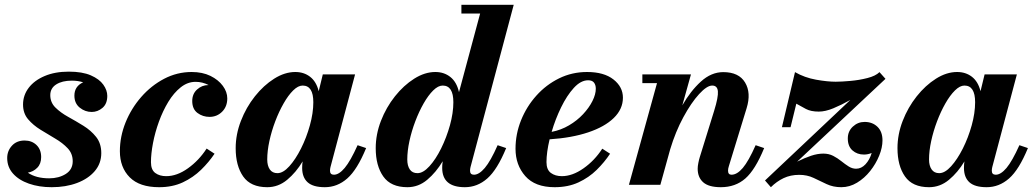

<svg xmlns="http://www.w3.org/2000/svg" viewBox="-20 -770 4316 800"><path d="M402 -132Q402 -89 374.8 -57Q347.5 -25 300.8 -7.5Q254 10 195.5 10Q142.5 10 100.5 -4.8Q58.5 -19.5 34.2 -46.8Q10 -74 10 -111.5Q10 -141.5 29.8 -163Q49.5 -184.5 82.5 -184.5Q112.5 -184.5 132 -165.8Q151.5 -147 151.5 -115.5Q151.5 -87.5 135.2 -71Q119 -54.5 96 -50.5Q130 -27 185 -27Q225 -27 254 -45.2Q283 -63.5 283 -98Q283 -130 262 -152.2Q241 -174.5 210.2 -192.5Q179.5 -210.5 148.8 -229.5Q118 -248.5 97 -273.2Q76 -298 76 -334.5Q76 -373 99.5 -404Q123 -435 166 -453.2Q209 -471.5 266.5 -471.5Q323 -471.5 358.5 -456Q394 -440.5 410.5 -417.2Q427 -394 427 -370.5Q427 -337.5 407 -320.5Q387 -303.5 362 -303.5Q334.5 -303.5 312.2 -321.5Q290 -339.5 290 -371.5Q290 -410.5 326.5 -427Q305 -434 279 -434Q239 -434 214.2 -418.2Q189.5 -402.5 189.5 -373.5Q189.5 -343 211 -321.8Q232.5 -300.5 264.2 -283Q296 -265.5 327.5 -246Q359 -226.5 380.5 -199.5Q402 -172.5 402 -132Z M874 -129.5Q850.5 -94.5 817.8 -62.5Q785 -30.5 741.8 -10.2Q698.5 10 643 10Q561.5 10 520.5 -31.2Q479.5 -72.5 479.5 -140Q479.5 -201 503.2 -259.8Q527 -318.5 568.5 -366Q610 -413.5 664 -441.8Q718 -470 778.5 -470Q823.5 -470 856.8 -453.8Q890 -437.5 908.5 -412.2Q927 -387 927 -360Q927 -326 905.5 -304.5Q884 -283 853 -283Q825 -283 803 -299.2Q781 -315.5 781 -349Q781 -379 801.2 -397.2Q821.5 -415.5 848 -415.5H849.5Q823.5 -429 795 -429Q761.5 -429 732.8 -406Q704 -383 681.2 -345.5Q658.5 -308 642.2 -263.2Q626 -218.5 617.5 -174Q609 -129.5 609 -94Q609 -62.5 627 -49.2Q645 -36 672.5 -36Q717.5 -36 763.2 -68.8Q809 -101.5 841 -151Z M1505.5 -153Q1468.5 -63 1427 -26.5Q1385.5 10 1333.5 10Q1284.5 10 1261.8 -10.5Q1239 -31 1239 -70.5Q1239 -86.5 1241 -97.5Q1213.5 -51.5 1176.5 -20.8Q1139.5 10 1093.5 10Q1024.5 10 993.2 -34.8Q962 -79.5 962 -152.5Q962 -210 983.8 -266.2Q1005.5 -322.5 1042 -368.5Q1078.5 -414.5 1122.5 -442.2Q1166.5 -470 1210.5 -470Q1246.5 -470 1272.2 -450Q1298 -430 1308 -390L1325 -460H1459.5L1357 -74Q1355 -66 1355 -58.5Q1355 -42 1371.5 -42Q1392.5 -42 1416.2 -70.2Q1440 -98.5 1470 -165ZM1285.5 -344Q1285.5 -413.5 1241 -413.5Q1222 -413.5 1201.5 -393.2Q1181 -373 1161.8 -339.2Q1142.5 -305.5 1127 -264.8Q1111.5 -224 1102.5 -182.5Q1093.5 -141 1093.5 -105.5Q1093.5 -79.5 1104.2 -64Q1115 -48.5 1136 -48.5Q1159.5 -48.5 1185.5 -77.2Q1211.5 -106 1234.2 -151.2Q1257 -196.5 1271.2 -247.8Q1285.5 -299 1285.5 -344Z M2089 -153Q2052 -63 2010.5 -26.5Q1969 10 1917 10Q1822.5 10 1822.5 -70.5Q1822.5 -74.5 1822.8 -82Q1823 -89.5 1824.5 -97.5V-98Q1797 -52 1760.2 -21Q1723.5 10 1677.5 10Q1608.5 10 1577 -34.8Q1545.5 -79.5 1545.5 -152.5Q1545.5 -210 1567.2 -266.2Q1589 -322.5 1625.5 -368.5Q1662 -414.5 1706 -442.2Q1750 -470 1794 -470Q1830.5 -470 1856.8 -449Q1883 -428 1892.5 -386L1980.5 -713.5H1902.5V-750H2120.5L1940.5 -74Q1938.5 -66 1938.5 -58.5Q1938.5 -42 1955 -42Q1976 -42 2000 -70.2Q2024 -98.5 2053.5 -165ZM1869 -344Q1869 -413.5 1824.5 -413.5Q1805.5 -413.5 1785 -393.2Q1764.5 -373 1745.2 -339.2Q1726 -305.5 1710.5 -264.8Q1695 -224 1686 -182.5Q1677 -141 1677 -105.5Q1677 -79.5 1687.5 -64Q1698 -48.5 1719.5 -48.5Q1743 -48.5 1769.2 -77.2Q1795.5 -106 1818 -151.5Q1840.5 -197 1854.8 -248.2Q1869 -299.5 1869 -344Z M2257 -94.5Q2257 -63 2275.2 -49.5Q2293.5 -36 2321 -36Q2365 -36 2411.2 -68.5Q2457.5 -101 2489.5 -150.5L2522 -129.5Q2498.5 -94 2466 -62Q2433.5 -30 2390.2 -10Q2347 10 2291 10Q2209.5 10 2168.8 -36.2Q2128 -82.5 2128 -150Q2128 -211.5 2151 -268.8Q2174 -326 2214.8 -371.5Q2255.5 -417 2309.5 -443.5Q2363.5 -470 2426 -470Q2496.5 -470 2536 -439Q2575.5 -408 2575.5 -363Q2575.5 -315.5 2537.5 -278.5Q2499.5 -241.5 2430.8 -218.5Q2362 -195.5 2270 -189.5Q2257 -135 2257 -94.5ZM2430.5 -435.5Q2400 -435.5 2371 -403.8Q2342 -372 2318 -322.8Q2294 -273.5 2278.5 -220.5Q2317.5 -228 2351 -247.8Q2384.5 -267.5 2409.5 -294.2Q2434.5 -321 2448.5 -349Q2462.5 -377 2462.5 -400.5Q2462.5 -416 2455 -425.8Q2447.5 -435.5 2430.5 -435.5Z M2717.5 -423.5H2656.5V-460H2859L2823 -331Q2857 -390.5 2900.2 -430Q2943.5 -469.5 2993.5 -469.5Q3058.5 -469.5 3084.5 -426.2Q3110.5 -383 3091 -319.5L3017 -78Q3013.5 -67.5 3013.5 -59Q3013.5 -42 3028 -42Q3051 -42 3075 -70.2Q3099 -98.5 3128.5 -165L3164 -153Q3127 -62.5 3085.5 -26.2Q3044 10 2983.5 10Q2933 10 2910 -10.5Q2887 -31 2887 -67Q2887 -77.5 2889.8 -91.2Q2892.5 -105 2895.5 -114.5L2955.5 -308Q2973.5 -366 2971.2 -389.8Q2969 -413.5 2947.5 -413.5Q2925.5 -413.5 2892.8 -377.8Q2860 -342 2827.2 -281.5Q2794.5 -221 2772.5 -148L2731.5 0H2600.5Z M3238 -240 3292.5 -469.5Q3332.5 -446.5 3380 -438Q3427.5 -429.5 3462 -429.5Q3486 -429.5 3523 -432.8Q3560 -436 3594.2 -444.8Q3628.5 -453.5 3644.5 -469.5L3669.5 -441.5L3301.5 -96.5Q3332.5 -112 3359.5 -121Q3386.5 -130 3410.5 -130Q3433.5 -130 3451.8 -120.5Q3470 -111 3485.5 -98.5Q3501 -86 3516 -76.5Q3531 -67 3547 -67Q3569 -67 3586.2 -85.5Q3603.5 -104 3612 -132.5Q3596 -126 3580 -126Q3551.5 -126 3532 -143.2Q3512.5 -160.5 3512.5 -193Q3512.5 -223 3533.5 -242.5Q3554.5 -262 3582.5 -262Q3615 -262 3636 -241.8Q3657 -221.5 3657 -185Q3657 -155 3643.2 -121.2Q3629.5 -87.5 3605.8 -57.5Q3582 -27.5 3551 -8.8Q3520 10 3485.5 10Q3451.5 10 3424 -3Q3396.5 -16 3369.8 -28.8Q3343 -41.5 3310 -41.5Q3274 -41.5 3245 -27.8Q3216 -14 3192 10L3167.5 -18L3523 -353.5Q3485.5 -332.5 3452.2 -318.8Q3419 -305 3391.5 -305Q3358.5 -305 3338 -316Q3317.5 -327 3298 -338L3274 -240Z M4263 -153Q4226 -63 4184.5 -26.5Q4143 10 4091 10Q4042 10 4019.2 -10.5Q3996.5 -31 3996.5 -70.5Q3996.5 -86.5 3998.5 -97.5Q3971 -51.5 3934 -20.8Q3897 10 3851 10Q3782 10 3750.8 -34.8Q3719.5 -79.5 3719.5 -152.5Q3719.5 -210 3741.2 -266.2Q3763 -322.5 3799.5 -368.5Q3836 -414.5 3880 -442.2Q3924 -470 3968 -470Q4004 -470 4029.8 -450Q4055.5 -430 4065.5 -390L4082.5 -460H4217L4114.5 -74Q4112.5 -66 4112.5 -58.5Q4112.5 -42 4129 -42Q4150 -42 4173.8 -70.2Q4197.5 -98.5 4227.5 -165ZM4043 -344Q4043 -413.5 3998.5 -413.5Q3979.5 -413.5 3959 -393.2Q3938.5 -373 3919.2 -339.2Q3900 -305.5 3884.5 -264.8Q3869 -224 3860 -182.5Q3851 -141 3851 -105.5Q3851 -79.5 3861.8 -64Q3872.5 -48.5 3893.5 -48.5Q3917 -48.5 3943 -77.2Q3969 -106 3991.8 -151.2Q4014.5 -196.5 4028.8 -247.8Q4043 -299 4043 -344Z"/></svg>

Font: Bodoni* 06pt
Style: Bold Italic
Weight: 700
Italic angle: -13°
Version: Version 2.3